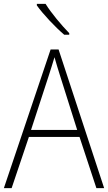

<svg xmlns="http://www.w3.org/2000/svg" viewBox="-20 -970 557 990"><path d="M215 -950H170V-942C202 -897 264 -831 311 -791H337V-799C297 -840 244 -903 215 -950ZM477 0H517L282 -715H241L0 0H40L129 -264H390ZM288 -585 378 -300H140L233 -585C242 -614 252 -644 261 -675C270 -642 280 -611 288 -585Z"/></svg>

Font: Noto Sans Thai Looped SemiCondensed ExtraLight
Style: Regular
Weight: 200
Width: 4
Designer: Sasikarn Vongin, Ben Mitchell
Foundry: The Fontpad Ltd
Version: Version 1.001